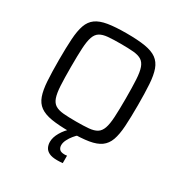

<svg xmlns="http://www.w3.org/2000/svg" viewBox="-203 -843 1124 1189"><g transform="rotate(30 358.5 -248.0)"><path d="M358.1 8Q277.8 8 225.4 -0.6Q173 -9.3 142.7 -31.2Q112.4 -53.1 98.4 -92.6Q84.4 -132.2 80.4 -193.8Q76.4 -255.4 76.4 -344Q76.4 -432.6 80.4 -494.2Q84.4 -555.8 98.4 -595.4Q112.4 -634.9 142.7 -656.8Q173 -678.7 225.4 -687.4Q277.8 -696 358.1 -696Q438.4 -696 490.8 -687.4Q543.2 -678.7 573.5 -656.8Q603.8 -634.9 618.1 -595.4Q632.3 -555.8 636.3 -494.2Q640.3 -432.6 640.3 -344Q640.3 -255.4 636.3 -193.8Q632.3 -132.2 618.1 -92.6Q603.8 -53.1 573.5 -31.2Q543.2 -9.3 490.8 -0.6Q438.4 8 358.1 8ZM358.1 -66.2Q413.3 -66.2 449.3 -69.4Q485.2 -72.7 506.3 -85.8Q527.4 -98.9 538 -128.5Q548.5 -158.2 551.4 -210.1Q554.4 -262 554.4 -344Q554.4 -426 551.4 -477.9Q548.5 -529.8 538 -559.5Q527.4 -589.1 506.3 -602.2Q485.2 -615.3 449.3 -618.6Q413.3 -621.8 358.1 -621.8Q303.4 -621.8 267.5 -618.6Q231.6 -615.3 210.2 -602.2Q188.8 -589.1 178.5 -559.5Q168.2 -529.8 165.3 -477.9Q162.4 -426 162.4 -344Q162.4 -262 165.3 -210.1Q168.2 -158.2 178.5 -128.5Q188.8 -98.9 210.2 -85.8Q231.6 -72.7 267.5 -69.4Q303.4 -66.2 358.1 -66.2ZM376.9 200Q340.1 200 319.3 189.7Q298.5 179.4 289.9 161.8Q281.4 144.2 281.4 123.1Q281.4 90.7 302.4 54.6Q323.4 18.5 356.4 -10L415.3 0Q402.3 10.4 387.6 28.4Q372.8 46.4 362.6 66.9Q352.3 87.4 352.3 105.7Q352.3 123.1 362.3 134.7Q372.2 146.3 399.3 146.3Q402.3 146.3 406.6 146Q410.9 145.7 416.3 144.7V197.9Q406.6 198.9 397.2 199.5Q387.7 200 376.9 200Z"/></g></svg>

Font: Saira Thin
Style: Regular
Weight: 100
Designer: Hector Gatti with collaboration of the Omnibus-Type team
Foundry: Omnibus-Type
Version: Version 1.101